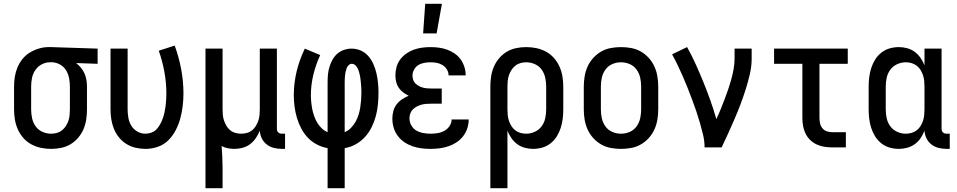

<svg xmlns="http://www.w3.org/2000/svg" viewBox="-20 -776 5040 1011"><path d="M249 8Q222 8 195.5 2.5Q169 -3 145 -16Q121 -29 103 -49.5Q85 -70 74 -94.5Q63 -119 58.5 -146Q54 -173 54 -200V-320Q54 -346 58 -371.5Q62 -397 72 -421Q82 -445 98.5 -465.5Q115 -486 137.5 -499.5Q160 -513 185 -520.5Q210 -528 236 -528H250L494 -520V-440L381 -444Q395 -433 406.5 -419Q418 -405 425 -389Q432 -373 435 -355.5Q438 -338 438 -320V-200Q438 -173 434 -146.5Q430 -120 419.5 -95.5Q409 -71 391.5 -50.5Q374 -30 351.5 -16.5Q329 -3 302.5 2.5Q276 8 249 8ZM249 -72Q264 -72 279 -76Q294 -80 306 -89.5Q318 -99 326.5 -112Q335 -125 340 -139.5Q345 -154 346.5 -169.5Q348 -185 348 -200V-320Q348 -342 344 -363.5Q340 -385 329 -404Q318 -423 299 -434.5Q280 -446 258 -448H243Q220 -448 199.5 -437Q179 -426 166 -407Q153 -388 148.5 -365.5Q144 -343 144 -320V-200Q144 -177 149 -153.5Q154 -130 167.5 -111Q181 -92 203 -82Q225 -72 249 -72Z M746 8Q720 8 694 2Q668 -4 645.5 -18Q623 -32 606.5 -52.5Q590 -73 580 -97.5Q570 -122 566 -148Q562 -174 562 -200V-520H652V-200Q652 -178 656 -155.5Q660 -133 671.5 -114Q683 -95 703 -83.5Q723 -72 745 -72Q762 -72 778 -78Q794 -84 805 -96Q816 -108 824 -123Q832 -138 837.5 -153.5Q843 -169 846.5 -185.5Q850 -202 852 -218Q854 -234 855 -250.5Q856 -267 856 -284Q856 -341 845.5 -398Q835 -455 816 -509L900 -536Q922 -475 934 -411.5Q946 -348 946 -284Q946 -251 942 -218Q938 -185 929.5 -153Q921 -121 905.5 -91Q890 -61 866.5 -37.5Q843 -14 811 -3Q779 8 746 8Z M1062 215V-520H1152V-200Q1152 -185 1153.5 -169.5Q1155 -154 1160 -140Q1165 -126 1173 -112.5Q1181 -99 1193 -89.5Q1205 -80 1220 -76Q1235 -72 1250 -72Q1265 -72 1280 -76Q1295 -80 1307 -89.5Q1319 -99 1327 -112.5Q1335 -126 1340 -140Q1345 -154 1346.5 -169.5Q1348 -185 1348 -200V-520H1438V-99Q1438 -93 1439.5 -88Q1441 -83 1445 -79Q1449 -75 1454 -73.5Q1459 -72 1465 -72H1481V8H1465Q1444 8 1423 3Q1402 -2 1385 -15Q1368 -28 1358.5 -47.5Q1349 -67 1348 -88Q1340 -68 1327.5 -49.5Q1315 -31 1297.5 -17.5Q1280 -4 1258 2Q1236 8 1214 8Q1197 8 1179.5 4.5Q1162 1 1147 -7Q1149 21 1150.5 50Q1152 79 1152 107V215Z M1705 215V4Q1676 -1 1649 -15Q1622 -29 1601 -51Q1580 -73 1566 -100Q1552 -127 1543.5 -155.5Q1535 -184 1531 -214Q1527 -244 1527 -274Q1527 -338 1542 -400Q1557 -462 1585 -520L1666 -486Q1643 -436 1630 -382.5Q1617 -329 1617 -274Q1617 -256 1619 -237Q1621 -218 1624.5 -200Q1628 -182 1634.5 -164Q1641 -146 1650.5 -130Q1660 -114 1674 -100.5Q1688 -87 1705 -80V-343Q1705 -364 1707 -384.5Q1709 -405 1715 -424.5Q1721 -444 1731 -462Q1741 -480 1756.5 -493.5Q1772 -507 1792 -513.5Q1812 -520 1832 -520Q1857 -520 1880.5 -509.5Q1904 -499 1920.5 -479.5Q1937 -460 1947 -436.5Q1957 -413 1962.5 -388.5Q1968 -364 1970.5 -339Q1973 -314 1973 -289Q1973 -257 1970 -226Q1967 -195 1959 -165Q1951 -135 1937 -106.5Q1923 -78 1902 -55Q1881 -32 1853.5 -16.5Q1826 -1 1795 4V215ZM1795 -80Q1814 -88 1828 -102.5Q1842 -117 1852 -134.5Q1862 -152 1868 -171.5Q1874 -191 1877 -210.5Q1880 -230 1881.5 -250Q1883 -270 1883 -291Q1883 -301 1882.5 -311.5Q1882 -322 1881 -332.5Q1880 -343 1879 -353.5Q1878 -364 1876 -374.5Q1874 -385 1871 -395.5Q1868 -406 1863.5 -415.5Q1859 -425 1851 -432.5Q1843 -440 1832 -440Q1823 -440 1816 -433Q1809 -426 1805.5 -417Q1802 -408 1800 -399Q1798 -390 1797 -380.5Q1796 -371 1795.5 -362Q1795 -353 1795 -343Z M2208 -600 2219 -756H2307L2279 -600ZM2247 8Q2223 8 2199 5Q2175 2 2152 -6Q2129 -14 2109 -27.5Q2089 -41 2074.5 -60.5Q2060 -80 2053 -103.5Q2046 -127 2046 -151Q2046 -171 2051 -190.5Q2056 -210 2068 -226Q2080 -242 2097 -253Q2114 -264 2132 -272Q2117 -279 2103 -289.5Q2089 -300 2079.5 -314Q2070 -328 2066 -345Q2062 -362 2062 -379Q2062 -401 2068 -423Q2074 -445 2087.5 -463Q2101 -481 2119.5 -494Q2138 -507 2159 -514.5Q2180 -522 2202.5 -525Q2225 -528 2247 -528Q2269 -528 2291.5 -525Q2314 -522 2334.5 -514.5Q2355 -507 2373.5 -494.5Q2392 -482 2405 -464Q2418 -446 2425 -424.5Q2432 -403 2432 -381V-379H2342Q2342 -396 2333 -410.5Q2324 -425 2310 -433.5Q2296 -442 2280 -445Q2264 -448 2247 -448Q2231 -448 2214 -445Q2197 -442 2183 -433.5Q2169 -425 2160.5 -409.5Q2152 -394 2152 -378Q2152 -367 2155.5 -356Q2159 -345 2167 -337Q2175 -329 2185 -323.5Q2195 -318 2205.5 -315Q2216 -312 2227.5 -311Q2239 -310 2250 -310H2306V-230H2250Q2237 -230 2224 -229Q2211 -228 2198.5 -224.5Q2186 -221 2174.5 -215Q2163 -209 2154 -200Q2145 -191 2140.5 -178.5Q2136 -166 2136 -153Q2136 -133 2146 -115.5Q2156 -98 2172.5 -88.5Q2189 -79 2208.5 -75.5Q2228 -72 2247 -72Q2266 -72 2284.5 -75Q2303 -78 2319.5 -87Q2336 -96 2347 -112Q2358 -128 2358 -147H2448V-146Q2448 -123 2440.5 -100Q2433 -77 2418 -58Q2403 -39 2383 -26Q2363 -13 2340.5 -5.5Q2318 2 2294.5 5Q2271 8 2247 8Z M2562 215V-320Q2562 -347 2566 -373.5Q2570 -400 2580.5 -424.5Q2591 -449 2608.5 -469.5Q2626 -490 2648.5 -503.5Q2671 -517 2697.5 -522.5Q2724 -528 2751 -528Q2778 -528 2804.5 -522.5Q2831 -517 2855 -504Q2879 -491 2897 -470.5Q2915 -450 2926 -425.5Q2937 -401 2941.5 -374Q2946 -347 2946 -320V-200Q2946 -175 2943 -150.5Q2940 -126 2932.5 -102.5Q2925 -79 2912 -58Q2899 -37 2879.5 -21.5Q2860 -6 2836 1Q2812 8 2787 8Q2765 8 2743 2Q2721 -4 2703.5 -17Q2686 -30 2673 -48.5Q2660 -67 2652 -88V215ZM2751 -72Q2774 -72 2796 -82Q2818 -92 2832 -111Q2846 -130 2851 -153.5Q2856 -177 2856 -200V-320Q2856 -343 2851 -366.5Q2846 -390 2832.5 -409Q2819 -428 2797 -438Q2775 -448 2751 -448Q2736 -448 2721 -444Q2706 -440 2694 -430.5Q2682 -421 2673.5 -408Q2665 -395 2660 -380.5Q2655 -366 2653.5 -350.5Q2652 -335 2652 -320V-200Q2652 -185 2653.5 -169.5Q2655 -154 2660 -139.5Q2665 -125 2673 -112Q2681 -99 2693.5 -89.5Q2706 -80 2721 -76Q2736 -72 2751 -72Z M3250 8Q3223 8 3196 3Q3169 -2 3145.5 -15.5Q3122 -29 3103.5 -49.5Q3085 -70 3074 -94.5Q3063 -119 3058.5 -146Q3054 -173 3054 -200V-320Q3054 -347 3058.5 -374Q3063 -401 3074 -425.5Q3085 -450 3103.5 -470.5Q3122 -491 3145.5 -504.5Q3169 -518 3196 -523Q3223 -528 3250 -528Q3277 -528 3304 -523Q3331 -518 3354.5 -504.5Q3378 -491 3396.5 -470.5Q3415 -450 3426 -425.5Q3437 -401 3441.5 -374Q3446 -347 3446 -320V-200Q3446 -173 3441.5 -146Q3437 -119 3426 -94.5Q3415 -70 3396.5 -49.5Q3378 -29 3354.5 -15.5Q3331 -2 3304 3Q3277 8 3250 8ZM3250 -72Q3274 -72 3296 -81.5Q3318 -91 3332 -110.5Q3346 -130 3351 -153Q3356 -176 3356 -200V-320Q3356 -344 3351 -367Q3346 -390 3332 -409.5Q3318 -429 3296 -438.5Q3274 -448 3250 -448Q3226 -448 3204 -438.5Q3182 -429 3168 -409.5Q3154 -390 3149 -367Q3144 -344 3144 -320V-200Q3144 -176 3149 -153Q3154 -130 3168 -110.5Q3182 -91 3204 -81.5Q3226 -72 3250 -72Z M3690 0Q3690 -33 3682.5 -64.5Q3675 -96 3666 -127.5Q3657 -159 3646.5 -190Q3636 -221 3624.5 -251.5Q3613 -282 3601 -312.5Q3589 -343 3576 -372.5Q3563 -402 3549 -431.5Q3535 -461 3519 -490L3598 -528Q3623 -483 3644 -436.5Q3665 -390 3684.5 -342Q3704 -294 3721 -246Q3738 -198 3752 -149Q3764 -174 3774.5 -200Q3785 -226 3795 -252Q3805 -278 3814 -304.5Q3823 -331 3830.5 -358Q3838 -385 3843 -412.5Q3848 -440 3848 -468V-520H3938V-468Q3938 -427 3928.5 -386Q3919 -345 3906.5 -305.5Q3894 -266 3879.5 -227.5Q3865 -189 3848.5 -151Q3832 -113 3815 -75Q3798 -37 3780 0Z M4360 0Q4339 0 4318.5 -3.5Q4298 -7 4279 -16Q4260 -25 4245 -40Q4230 -55 4221 -74Q4212 -93 4208.5 -113.5Q4205 -134 4205 -155V-440H4056V-520H4444V-440H4295V-155Q4295 -141 4298 -127Q4301 -113 4310 -101.5Q4319 -90 4332.5 -85Q4346 -80 4360 -80H4434V0Z M4713 8Q4688 8 4664 1Q4640 -6 4620.5 -21.5Q4601 -37 4588 -58Q4575 -79 4567.5 -102.5Q4560 -126 4557 -150.5Q4554 -175 4554 -200V-320Q4554 -345 4557 -369.5Q4560 -394 4567.5 -417.5Q4575 -441 4588 -462Q4601 -483 4620.5 -498.5Q4640 -514 4664 -521Q4688 -528 4713 -528Q4735 -528 4757 -522Q4779 -516 4796.5 -503Q4814 -490 4827 -471.5Q4840 -453 4848 -432V-520H4938V-99Q4938 -93 4939.5 -88Q4941 -83 4945 -79Q4949 -75 4954 -73.5Q4959 -72 4965 -72H4981V8H4965Q4944 8 4923 3Q4902 -2 4885 -15Q4868 -28 4858.5 -47.5Q4849 -67 4848 -88Q4840 -67 4827.5 -48.5Q4815 -30 4797 -17Q4779 -4 4757 2Q4735 8 4713 8ZM4749 -72Q4764 -72 4779 -76Q4794 -80 4806.5 -89.5Q4819 -99 4827 -112Q4835 -125 4840 -139.5Q4845 -154 4846.5 -169.5Q4848 -185 4848 -200V-320Q4848 -335 4846.5 -350.5Q4845 -366 4840 -380.5Q4835 -395 4827 -408Q4819 -421 4806.5 -430.5Q4794 -440 4779 -444Q4764 -448 4749 -448Q4726 -448 4704 -438Q4682 -428 4668 -409Q4654 -390 4649 -366.5Q4644 -343 4644 -320V-200Q4644 -177 4649 -153.5Q4654 -130 4668 -111Q4682 -92 4704 -82Q4726 -72 4749 -72Z"/></svg>

Font: Iosevka SS18 Medium
Style: Regular
Weight: 500
Monospace: yes
Designer: Belleve Invis
Foundry: Belleve Invis
Version: Version 25.1.1; ttfautohint (v1.8.4)